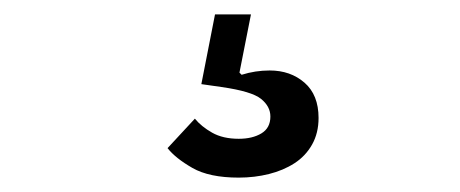

<svg xmlns="http://www.w3.org/2000/svg" viewBox="-20 -40 640 267"><path d="M312 207Q271 207 247.5 193.5Q224 180 213 166L251 125Q260 136 275 144.5Q290 153 312 153Q331 153 343.5 145.5Q356 138 356 122Q356 108 343 97.5Q330 87 288 81L260 77L279 -20H329L313 61L316 64Q335 58 355 58Q384 58 403.5 75Q423 92 423 124Q423 145 414 161Q405 177 389.5 187Q374 197 354 202Q334 207 312 207Z"/></svg>

Font: IBMPlexSans
Style: Regular
Weight: 400
Designer: Mike Abbink, Paul van der Laan, Pieter van Rosmalen
Foundry: Bold Monday
Version: Version 3.1